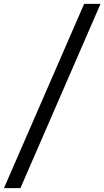

<svg xmlns="http://www.w3.org/2000/svg" viewBox="-78 -800 542 997"><path d="M-57.5 177 359 -780H444L28 177Z"/></svg>

Font: Merriweather 48pt
Style: Bold Italic
Weight: 700
Italic angle: -7.8°
Version: Version 2.101